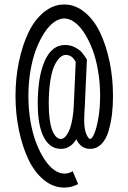

<svg xmlns="http://www.w3.org/2000/svg" viewBox="-20 -663 570 852"><path d="M268.6 -463.4Q293.5 -463.4 313.7 -452.4Q334 -441.4 343.8 -429.7Q353.5 -418 365.7 -398.9L356.4 -194.3Q353.5 -149.4 353.5 -127Q353.5 -109.4 356 -94.7Q358.4 -80.1 361.6 -71.5Q364.7 -63 368.7 -56.9Q372.6 -50.8 375.2 -48.6Q377.9 -46.4 379.4 -46.4Q388.2 -46.4 398.4 -70.1Q408.7 -93.8 416.5 -139.4Q424.3 -185.1 424.3 -237.3Q424.3 -296.4 414.8 -350.8Q405.3 -405.3 389.2 -446.5Q373 -487.8 352.8 -518.6Q332.5 -549.3 309.8 -565.2Q287.1 -581.1 265.1 -581.1Q243.2 -581.1 220.5 -565.2Q197.8 -549.3 177.5 -518.6Q157.2 -487.8 141.1 -446.5Q125 -405.3 115.5 -350.8Q106 -296.4 106 -237.3Q106 -178.2 115.5 -123.5Q125 -68.8 141.1 -27.6Q157.2 13.7 177.5 44.4Q197.8 75.2 220.5 91.3Q243.2 107.4 265.1 107.4Q285.2 107.4 302.7 96.7L326.7 153.8Q297.9 169.4 265.1 169.4Q216.3 169.4 174.8 135.5Q133.3 101.6 106.2 44.7Q79.1 -12.2 64 -85.2Q48.8 -158.2 48.8 -237.3Q48.8 -316.4 64 -389.2Q79.1 -461.9 106.2 -518.6Q133.3 -575.2 174.8 -609.1Q216.3 -643.1 265.1 -643.1Q314 -643.1 355.5 -609.1Q397 -575.2 424.1 -518.6Q451.2 -461.9 466.3 -389.2Q481.4 -316.4 481.4 -237.3Q481.4 -195.3 477.1 -157.7Q472.7 -120.1 462.2 -83Q451.7 -45.9 430.4 -24.2Q409.2 -2.4 379.4 -2.4Q338.4 -2.4 318.8 -45.4Q292.5 -2.4 250.5 -2.4Q201.2 -2.4 174.3 -54.2Q147.5 -106 147.5 -203.1Q147.5 -322.8 178.7 -393.1Q210 -463.4 268.6 -463.4ZM272 -419.4Q258.8 -419.4 246.1 -408Q233.4 -396.5 221.9 -372.8Q210.4 -349.1 203.4 -305.2Q196.3 -261.2 196.3 -203.1Q196.3 -165 200.2 -135.7Q204.1 -106.4 209.7 -90.1Q215.3 -73.7 223.1 -63.2Q231 -52.7 237.3 -49.6Q243.7 -46.4 250.5 -46.4Q256.3 -46.4 262.7 -50.3Q269 -54.2 276.6 -64.9Q284.2 -75.7 290.3 -92Q296.4 -108.4 301.3 -136Q306.2 -163.6 307.6 -198.2L315.9 -388.2Q299.8 -419.4 272 -419.4Z"/></svg>

Font: AzarMehrMonospaced
Style: SansBold
Weight: 1
Designer: Amin Abedi
Version: Version 1.00